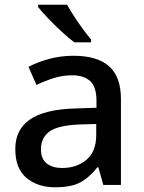

<svg xmlns="http://www.w3.org/2000/svg" viewBox="-20 -879 614 816"><path d="M292 -642Q393 -642 443.5 -597.5Q494 -553 494 -458V-93H419L398 -168H394Q359 -124 320.5 -103.5Q282 -83 214 -83Q141 -83 93 -122.5Q45 -162 45 -246Q45 -328 107 -371Q169 -414 298 -418L390 -421V-451Q390 -510 363 -534.5Q336 -559 287 -559Q246 -559 208 -547Q170 -535 135 -518L101 -595Q139 -615 188.5 -628.5Q238 -642 292 -642ZM317 -350Q225 -346 189.5 -319.5Q154 -293 154 -245Q154 -203 179 -184Q204 -165 244 -165Q306 -165 347.5 -200Q389 -235 389 -305V-352ZM265 -859Q277 -837 295 -809.5Q313 -782 332 -756Q351 -730 367 -711V-699H296Q272 -717 241.5 -745Q211 -773 183.5 -802Q156 -831 142 -849V-859Z"/></svg>

Font: Noto Sans Kannada UI Medium
Style: Regular
Weight: 500
Designer: Jelle Bosma - Monotype Design Team
Foundry: Monotype Imaging Inc.
Version: Version 2.005; ttfautohint (v1.8.4.7-5d5b)